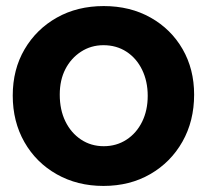

<svg xmlns="http://www.w3.org/2000/svg" viewBox="-20 -599 682 633"><path d="M22 -284Q22 -198 60.5 -130.5Q99 -63 167 -24.5Q235 14 321 14Q408 14 475.5 -25Q543 -64 581.5 -132Q620 -200 620 -287Q620 -371 582 -437Q544 -503 476.5 -541Q409 -579 322 -579Q235 -579 167.5 -541Q100 -503 61 -436.5Q22 -370 22 -284ZM177 -287Q177 -335 195.5 -371Q214 -407 247 -428.5Q280 -450 321 -450Q364 -450 397 -428.5Q430 -407 448.5 -369Q467 -331 467 -283Q467 -235 448.5 -197.5Q430 -160 397 -138.5Q364 -117 322 -117Q280 -117 247 -139Q214 -161 195.5 -199Q177 -237 177 -287Z"/></svg>

Font: Catamaran Thin ExtraBold
Style: Regular
Weight: 800
Version: Version 2.000